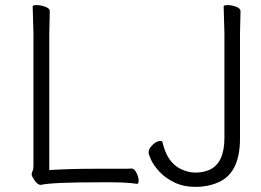

<svg xmlns="http://www.w3.org/2000/svg" viewBox="-20 -720 1023 752"><path d="M922 -677 920 -588V-177Q920 -41 833 -5Q794 12 746.5 12Q699 12 663 -5.5Q627 -23 604.5 -47.5Q582 -72 572 -93.5Q562 -115 562 -124Q562 -133 570 -144Q589 -168 610 -168Q616 -168 617 -161Q634 -87 684 -60Q715 -44 745 -44Q775 -44 801 -55Q859 -82 859 -180V-589L856 -695Q856 -700 872 -700Q888 -700 905 -693.5Q922 -687 922 -677ZM173 -54Q256 -59 345 -59H458Q482 -59 495 -60H496Q506 -60 514.5 -43Q523 -26 523 -13Q523 0 517 0H516Q477 -6 413 -6H372Q181 -6 141 4H139Q125 4 110 -22Q104 -31 104 -37Q104 -43 107.5 -50Q111 -57 111 -70V-589L108 -695Q108 -700 124 -700Q140 -700 157.5 -693.5Q175 -687 175 -677L173 -588Z"/></svg>

Font: ToneOZ-Pinyin-WenKai-Light
Style: Light
Weight: 300
Designer: Fontworks Inc.
Foundry: ToneOZ
Version: Version 0.240331